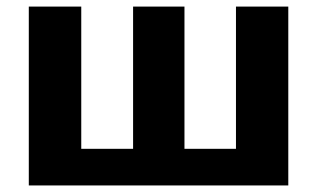

<svg xmlns="http://www.w3.org/2000/svg" viewBox="-20 -566 968 586"><path d="M700.2 -545.9V-111.8H543V-545.9H386.2V-111.8H228V-545.9H67.9V0H859.9V-545.9Z"/></svg>

Font: Avrile Sans
Style: Bold
Weight: 700
Designer: Monotype Design Team, Google (font), Stefan Peev (BGR Cyrillic), Cristiano Sobral (main changes)
Foundry: The Avrile Sans Project Authors
Version: Version 3.110